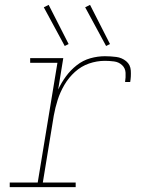

<svg xmlns="http://www.w3.org/2000/svg" viewBox="-20 -769 616 789"><path d="M20 0H291V-19H156L201 -294Q207 -327 217 -358.5Q227 -390 244.5 -420Q262 -450 288 -473.5Q314 -497 346 -508Q378 -519 411 -519Q430 -519 449 -516.5Q468 -514 481.5 -501.5Q495 -489 496 -470Q497 -451 494 -432H515Q519 -455 517.5 -479Q516 -503 498.5 -517.5Q481 -532 457.5 -535Q434 -538 411 -538Q381 -538 351 -529.5Q321 -521 295.5 -501Q270 -481 251 -455Q232 -429 219 -401L240 -530H104V-511H216L135 -19H20ZM416 -580 432 -588 350 -749 330 -739ZM246 -580 262 -588 180 -749 160 -739Z"/></svg>

Font: Iosevka Sparkle Thin Oblique
Style: Regular
Weight: 100
Italic angle: -9°
Designer: Belleve Invis
Foundry: Belleve Invis
Version: Version 4.5.0; ttfautohint (v1.8.3)